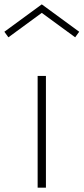

<svg xmlns="http://www.w3.org/2000/svg" viewBox="-57 -860 383 880"><path d="M115.5 0H153.5V-512H115.5ZM-18.5 -689 134.5 -801 287.5 -689 306 -714.5 134.5 -840 -37 -714.5Z"/></svg>

Font: Spartan ExtraLight
Style: Regular
Weight: 200
Designer: Matt Bailey, Mirko Velimirovic
Foundry: Matt Bailey
Version: Version 1.003; ttfautohint (v1.8.3)